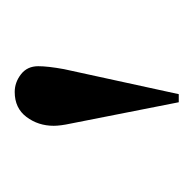

<svg xmlns="http://www.w3.org/2000/svg" viewBox="-21 -798 263 261"><g transform="rotate(-90 110.5 -667.5)"><path d="M102 -556 73 -703Q70 -717 70 -726Q70 -747 82 -763Q94 -779 116 -779Q129 -779 140 -770.5Q151 -762 151 -747Q151 -734 147 -712L113 -556Z"/></g></svg>

Font: Literata 72pt Light
Style: Regular
Weight: 300
Designer: Latin by Veronika Burian and Jose Scaglione. Greek by Irene Vlachou. Cyrillic by Vera Evstafieva.
Foundry: TypeTogether
Version: Version 3.002